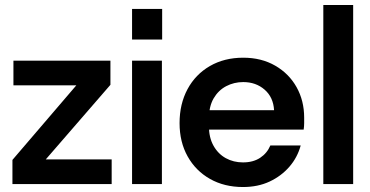

<svg xmlns="http://www.w3.org/2000/svg" viewBox="-20 -740 1486 772"><path d="M30 0V-97L287 -397H34V-496H424V-399L164 -99H429V0Z M511 0V-496H631V0ZM511 -581V-704H632V-581Z M957 12Q882 12 824.5 -20.5Q767 -53 734.5 -111Q702 -169 702 -245Q702 -322 734 -381.5Q766 -441 824 -474.5Q882 -508 958 -508Q1031 -508 1086.5 -476Q1142 -444 1172.5 -389.5Q1203 -335 1203 -267Q1203 -257 1203 -245Q1203 -233 1201 -219H789V-297H1082Q1079 -349 1044 -379.5Q1009 -410 958 -410Q921 -410 889.5 -393.5Q858 -377 839 -344.5Q820 -312 820 -262V-233Q820 -187 838.5 -154Q857 -121 888 -104Q919 -87 957 -87Q998 -87 1026 -105.5Q1054 -124 1067 -155H1189Q1176 -107 1143.5 -69.5Q1111 -32 1064 -10Q1017 12 957 12Z M1280 0V-720H1400V0Z"/></svg>

Font: Host Grotesk Light SemiBold
Style: Regular
Weight: 600
Version: Version 1.003